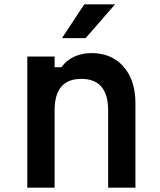

<svg xmlns="http://www.w3.org/2000/svg" viewBox="-20 -866 740 886"><path d="M106 0V-605H232V-556H264Q285 -587 321.5 -604Q358 -621 402 -621Q495 -621 550 -558.5Q605 -496 605 -389V0H479V-357Q479 -502 355 -502Q232 -502 232 -357V0ZM266 -690 369 -846H511L375 -690Z"/></svg>

Font: Martian Mono Medium
Style: Regular
Weight: 500
Monospace: yes
Designer: Roman Shamin
Foundry: Evil Martians
Version: Version 1.000; ttfautohint (v1.8.4.7-5d5b)